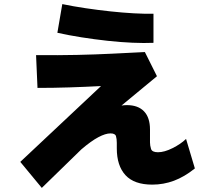

<svg xmlns="http://www.w3.org/2000/svg" viewBox="-20 -833 1040 937"><path d="M729 -624Q684 -622 626 -624.5Q568 -627 504 -634Q440 -641 377 -651Q314 -661 260 -673L284 -813Q337 -802 397.5 -793Q458 -784 518.5 -777.5Q579 -771 633.5 -768Q688 -765 729 -766ZM184 84 79 -43 473 -413Q396 -409 318.5 -406.5Q241 -404 163 -404L156 -564Q266 -563 356 -565Q446 -567 526.5 -571Q607 -575 687 -579L746 -461L573 -318Q587 -320 599 -320Q654 -320 683 -289.5Q712 -259 712 -201V-138Q712 -123 717 -106.5Q722 -90 751 -90Q782 -90 822 -110Q862 -130 888 -155L931 -11Q880 30 829 49Q778 68 723 68Q635 68 592.5 22Q550 -24 550 -109V-136Q550 -155 546 -168.5Q542 -182 519 -182Q495 -182 460 -163.5Q425 -145 377 -104Z"/></svg>

Font: Murecho Black
Style: Regular
Weight: 900
Designer: Neil Summerour
Foundry: Positype
Version: Version 1.010; ttfautohint (v1.8.3)